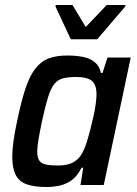

<svg xmlns="http://www.w3.org/2000/svg" viewBox="-20 -740 547 768"><path d="M166 8Q118 8 87.5 -2.5Q57 -13 43 -40Q29 -67 29 -114Q29 -140 34 -176Q39 -212 49 -258Q65 -335 81.5 -385Q98 -435 120.5 -464.5Q143 -494 174 -506Q205 -518 249 -518Q286 -518 314 -512Q342 -506 360 -490.5Q378 -475 384 -448H390L410 -510H503L395 0H302L313 -69H306Q290 -36 267 -19.5Q244 -3 218.5 2.5Q193 8 166 8ZM211 -78Q238 -78 257 -84Q276 -90 290 -103Q304 -116 313 -136Q320 -149 327 -171.5Q334 -194 341 -221Q348 -248 354 -275Q360 -302 363 -325.5Q366 -349 366 -363Q366 -401 347.5 -416.5Q329 -432 285 -432Q252 -432 231.5 -426.5Q211 -421 197 -403.5Q183 -386 172 -350.5Q161 -315 148 -255Q139 -212 134 -182.5Q129 -153 129 -134Q129 -110 137 -98Q145 -86 163.5 -82Q182 -78 211 -78ZM263 -583 202 -714 203 -720H270L323 -632L407 -720H482L481 -714L369 -583Z"/></svg>

Font: Saira SemiCondensed Medium
Style: Italic
Weight: 500
Width: 4
Italic angle: -12°
Designer: Hector Gatti with collaboration of the Omnibus-Type team
Foundry: Omnibus-Type
Version: Version 1.101